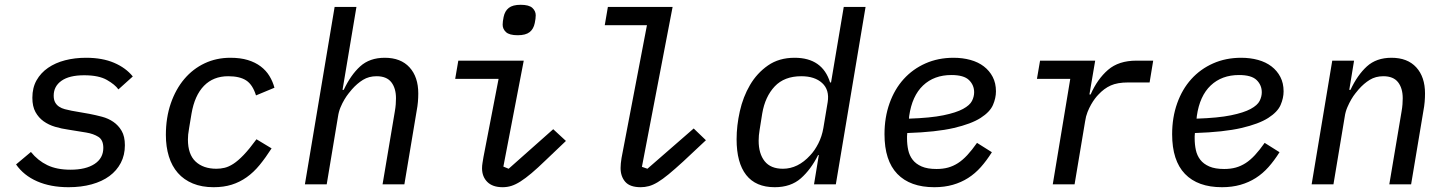

<svg xmlns="http://www.w3.org/2000/svg" viewBox="-20 -769 6040 801"><path d="M266 12Q191 12 135 -12.5Q79 -37 47 -83L109 -135Q138 -99 177.5 -80Q217 -61 274 -61Q338 -61 374.5 -85Q411 -109 411 -152Q411 -185 390.5 -198Q370 -211 340 -216L266 -228Q237 -232 210 -240Q183 -248 162 -263Q141 -278 128 -301.5Q115 -325 115 -361Q115 -403 132.5 -434Q150 -465 180.5 -486Q211 -507 251.5 -517.5Q292 -528 339 -528Q407 -528 456 -507Q505 -486 534 -450L474 -396Q460 -416 426 -435.5Q392 -455 331 -455Q269 -455 236.5 -432Q204 -409 204 -370Q204 -353 210 -342Q216 -331 226.5 -324Q237 -317 250.5 -313.5Q264 -310 279 -307L353 -294Q379 -289 405.5 -282Q432 -275 453 -260.5Q474 -246 487.5 -223Q501 -200 501 -163Q501 -122 484 -89.5Q467 -57 436.5 -34.5Q406 -12 362.5 0Q319 12 266 12Z M871 12Q822 12 784.5 -3.5Q747 -19 722 -47.5Q697 -76 684.5 -116.5Q672 -157 672 -206Q672 -278 692.5 -337.5Q713 -397 749 -439.5Q785 -482 834 -505Q883 -528 941 -528Q983 -528 1014 -518.5Q1045 -509 1067.5 -492Q1090 -475 1104 -452Q1118 -429 1125 -403L1048 -371Q1034 -416 1007 -433.5Q980 -451 932 -451Q870 -451 831 -411Q792 -371 779 -295L769 -235Q766 -218 765 -207.5Q764 -197 764 -187Q764 -125 796 -95Q828 -65 883 -65Q900 -65 917 -69Q934 -73 953.5 -85.5Q973 -98 996.5 -122.5Q1020 -147 1050 -188L1113 -150Q1088 -111 1063 -80.5Q1038 -50 1009 -29.5Q980 -9 946.5 1.5Q913 12 871 12Z M1376 -740H1467L1409 -394H1414Q1443 -456 1482.5 -492Q1522 -528 1585 -528Q1652 -528 1688.5 -488Q1725 -448 1725 -379Q1725 -362 1723.5 -344Q1722 -326 1718 -305L1667 0H1576L1627 -303Q1630 -320 1631 -334Q1632 -348 1632 -359Q1632 -401 1612.5 -426Q1593 -451 1551 -451Q1519 -451 1494.5 -436Q1470 -421 1448 -396Q1443 -390 1434.5 -379.5Q1426 -369 1417 -354Q1408 -339 1400.5 -321Q1393 -303 1390 -282L1343 0H1252Z M2140 -622Q2105 -622 2091 -635Q2077 -648 2077 -666Q2077 -679 2081 -698Q2086 -723 2102.5 -736Q2119 -749 2152 -749Q2187 -749 2201 -736Q2215 -723 2215 -705Q2215 -692 2211 -673Q2206 -648 2189.5 -635Q2173 -622 2140 -622ZM2077 12Q2035 12 2013 -10Q1991 -32 1991 -67Q1991 -78 1993 -89.5Q1995 -101 1997 -114L2060 -440H1879L1892 -516H2165L2080 -74L2102 -65L2288 -230L2341 -181L2256 -100Q2223 -68 2197.5 -46.5Q2172 -25 2151.5 -12Q2131 1 2113.5 6.5Q2096 12 2077 12Z M2653 12Q2608 12 2588.5 -10.5Q2569 -33 2569 -68Q2569 -77 2570 -87.5Q2571 -98 2573 -110L2679 -664H2503L2516 -740H2786L2658 -73L2681 -65L2874 -233L2925 -184L2830 -95Q2795 -63 2769.5 -42Q2744 -21 2724 -9Q2704 3 2687 7.5Q2670 12 2653 12Z M3396 -122H3393Q3363 -62 3321 -25Q3279 12 3212 12Q3133 12 3093 -39Q3053 -90 3053 -188Q3053 -245 3066.5 -305Q3080 -365 3109 -414.5Q3138 -464 3184 -496Q3230 -528 3295 -528Q3411 -528 3443 -425H3447L3500 -740H3591L3467 0H3376ZM3246 -65Q3309 -65 3360 -121Q3379 -141 3394 -170.5Q3409 -200 3415 -235L3433 -343Q3441 -394 3410 -422.5Q3379 -451 3323 -451Q3252 -451 3212 -408.5Q3172 -366 3160 -296L3149 -227Q3145 -204 3145 -182Q3145 -128 3170 -96.5Q3195 -65 3246 -65Z M3878 12Q3777 12 3723.5 -43.5Q3670 -99 3670 -209Q3670 -279 3691 -338Q3712 -397 3750 -439Q3788 -481 3841 -504.5Q3894 -528 3958 -528Q3996 -528 4028.5 -519Q4061 -510 4084.5 -492Q4108 -474 4121.5 -448Q4135 -422 4135 -388Q4135 -360 4122.5 -331Q4110 -302 4071 -277Q4032 -252 3959 -235Q3886 -218 3765 -214Q3764 -207 3764 -200.5Q3764 -194 3764 -192Q3764 -166 3769 -143Q3774 -120 3787.5 -102.5Q3801 -85 3825 -74.5Q3849 -64 3887 -64Q3914 -64 3935.5 -70Q3957 -76 3976.5 -88.5Q3996 -101 4015.5 -122Q4035 -143 4056 -173L4118 -134Q4096 -99 4072 -72Q4048 -45 4019 -26.5Q3990 -8 3955 2Q3920 12 3878 12ZM3949 -456Q3877 -456 3831 -412.5Q3785 -369 3773 -285L3772 -274Q3862 -277 3915.5 -288Q3969 -299 3997.5 -314.5Q4026 -330 4035 -348Q4044 -366 4044 -384Q4044 -414 4022.5 -435Q4001 -456 3949 -456Z M4372 0 4445 -440H4306L4319 -516H4549L4525 -375H4530Q4558 -439 4602.5 -477.5Q4647 -516 4721 -516H4791L4776 -425H4686Q4642 -425 4614 -412.5Q4586 -400 4562 -374Q4556 -368 4548 -357.5Q4540 -347 4532 -333Q4524 -319 4517 -301.5Q4510 -284 4507 -263L4463 0Z M5078 12Q4977 12 4923.5 -43.5Q4870 -99 4870 -209Q4870 -279 4891 -338Q4912 -397 4950 -439Q4988 -481 5041 -504.5Q5094 -528 5158 -528Q5196 -528 5228.5 -519Q5261 -510 5284.5 -492Q5308 -474 5321.5 -448Q5335 -422 5335 -388Q5335 -360 5322.5 -331Q5310 -302 5271 -277Q5232 -252 5159 -235Q5086 -218 4965 -214Q4964 -207 4964 -200.5Q4964 -194 4964 -192Q4964 -166 4969 -143Q4974 -120 4987.5 -102.5Q5001 -85 5025 -74.5Q5049 -64 5087 -64Q5114 -64 5135.5 -70Q5157 -76 5176.5 -88.5Q5196 -101 5215.5 -122Q5235 -143 5256 -173L5318 -134Q5296 -99 5272 -72Q5248 -45 5219 -26.5Q5190 -8 5155 2Q5120 12 5078 12ZM5149 -456Q5077 -456 5031 -412.5Q4985 -369 4973 -285L4972 -274Q5062 -277 5115.5 -288Q5169 -299 5197.5 -314.5Q5226 -330 5235 -348Q5244 -366 5244 -384Q5244 -414 5222.5 -435Q5201 -456 5149 -456Z M5452 0 5538 -516H5629L5609 -394H5614Q5643 -456 5682.5 -492Q5722 -528 5785 -528Q5852 -528 5888.5 -488Q5925 -448 5925 -379Q5925 -362 5923.5 -344Q5922 -326 5918 -305L5867 0H5776L5827 -303Q5830 -320 5831 -334Q5832 -348 5832 -359Q5832 -401 5812.5 -426Q5793 -451 5751 -451Q5719 -451 5694.5 -436Q5670 -421 5648 -396Q5643 -390 5634.5 -379.5Q5626 -369 5617.5 -354.5Q5609 -340 5601 -321.5Q5593 -303 5590 -282L5543 0Z"/></svg>

Font: IBM Plex Mono Text
Style: Italic
Weight: 450
Italic angle: -9°
Monospace: yes
Designer: Mike Abbink, Paul van der Laan, Pieter van Rosmalen
Foundry: Bold Monday
Version: Version 2.1